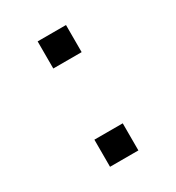

<svg xmlns="http://www.w3.org/2000/svg" viewBox="-125 -648 588 641"><g transform="rotate(-30 168.5 -327.5)"><path d="M114.3 -85.9V-190.4H223.6V-85.9ZM114.3 -464.8V-569.3H223.6V-464.8Z"/></g></svg>

Font: Gothic A1 Light
Style: Regular
Weight: 300
Version: Version 2.50